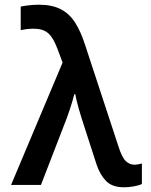

<svg xmlns="http://www.w3.org/2000/svg" viewBox="-20 -786 640 816"><path d="M507 10Q457 10 431 -16.5Q405 -43 390 -88L337 -252Q326 -285 315 -323Q304 -361 300 -386H296Q288 -355 276 -319Q264 -283 253 -256L154 0H27L246 -520L224 -579Q206 -627 184 -645.5Q162 -664 124 -664Q105 -664 91.5 -662Q78 -660 68 -658V-758Q82 -761 103 -763.5Q124 -766 145 -766Q201 -766 238 -747Q275 -728 299.5 -689.5Q324 -651 342 -594L483 -165Q498 -117 514.5 -101.5Q531 -86 551 -86Q558 -86 567 -87.5Q576 -89 583 -91V-4Q571 2 549 6Q527 10 507 10Z"/></svg>

Font: Noto Sans Mono SemiBold
Style: Regular
Weight: 600
Designer: Monotype Design Team
Foundry: Monotype Imaging Inc.
Version: Version 2.014; ttfautohint (v1.8.4.7-5d5b)